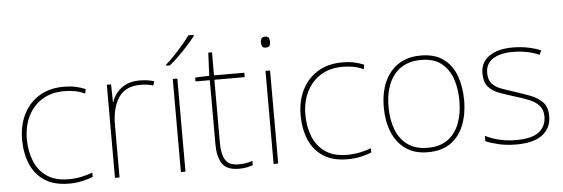

<svg xmlns="http://www.w3.org/2000/svg" viewBox="-50 -921 3184 1085"><g transform="rotate(-5 1542.5 -378.0)"><path d="M302 10Q218 10 164 -25.5Q110 -61 84.5 -122.5Q59 -184 59 -261Q59 -342 90.5 -404.5Q122 -467 180 -502.5Q238 -538 319 -538Q355 -538 384.5 -532Q414 -526 442 -514L437 -489Q407 -503 377.5 -508Q348 -513 319 -513Q247 -513 195 -481Q143 -449 114.5 -392Q86 -335 86 -261Q86 -193 108.5 -137Q131 -81 178.5 -48Q226 -15 302 -15Q338 -15 373.5 -22Q409 -29 438 -41V-16Q413 -6 378 2Q343 10 302 10Z M750 -536Q774 -536 793.5 -533Q813 -530 831 -525L825 -501Q806 -506 789.5 -508.5Q773 -511 750 -511Q667 -511 628 -453Q589 -395 589 -297V0H563V-528H587L589 -427H591Q605 -473 645.5 -504.5Q686 -536 750 -536Z M963 0H937V-528H963ZM1076 -759Q1050 -725 1009 -682Q968 -639 928 -606H907V-612Q930 -632 956.5 -660Q983 -688 1007.5 -716.5Q1032 -745 1046 -766H1076Z M1266 -15Q1291 -15 1310 -18.5Q1329 -22 1345 -28V-3Q1329 2 1310.5 6Q1292 10 1266 10Q1196 10 1170.5 -30Q1145 -70 1145 -140V-503H1064V-525L1144 -528L1150 -659H1171V-528H1343V-503H1171V-143Q1171 -82 1191 -48.5Q1211 -15 1266 -15Z M1476 -721Q1494 -721 1498.5 -711.5Q1503 -702 1503 -690Q1503 -677 1498.5 -668Q1494 -659 1476 -659Q1461 -659 1456 -668Q1451 -677 1451 -690Q1451 -702 1456 -711.5Q1461 -721 1476 -721ZM1489 -528V0H1463V-528Z M1882 10Q1798 10 1744 -25.5Q1690 -61 1664.5 -122.5Q1639 -184 1639 -261Q1639 -342 1670.5 -404.5Q1702 -467 1760 -502.5Q1818 -538 1899 -538Q1935 -538 1964.5 -532Q1994 -526 2022 -514L2017 -489Q1987 -503 1957.5 -508Q1928 -513 1899 -513Q1827 -513 1775 -481Q1723 -449 1694.5 -392Q1666 -335 1666 -261Q1666 -193 1688.5 -137Q1711 -81 1758.5 -48Q1806 -15 1882 -15Q1918 -15 1953.5 -22Q1989 -29 2018 -41V-16Q1993 -6 1958 2Q1923 10 1882 10Z M2567 -264Q2567 -187 2542.5 -124.5Q2518 -62 2467.5 -26Q2417 10 2338 10Q2262 10 2211.5 -26Q2161 -62 2136 -124Q2111 -186 2111 -264Q2111 -390 2172.5 -464Q2234 -538 2344 -538Q2424 -538 2473 -501.5Q2522 -465 2544.5 -403Q2567 -341 2567 -264ZM2138 -264Q2138 -191 2160 -134.5Q2182 -78 2226.5 -46.5Q2271 -15 2338 -15Q2408 -15 2452.5 -47Q2497 -79 2518.5 -135.5Q2540 -192 2540 -264Q2540 -333 2520.5 -389.5Q2501 -446 2458 -479.5Q2415 -513 2344 -513Q2245 -513 2191.5 -447Q2138 -381 2138 -264Z M3038 -134Q3038 -67 2988.5 -28.5Q2939 10 2840 10Q2785 10 2740 -0.5Q2695 -11 2666 -24V-54Q2746 -15 2840 -15Q2931 -15 2971 -47Q3011 -79 3011 -134Q3011 -173 2989.5 -196.5Q2968 -220 2931.5 -234.5Q2895 -249 2851 -262Q2805 -276 2766.5 -290.5Q2728 -305 2705.5 -331.5Q2683 -358 2683 -407Q2683 -469 2732 -503.5Q2781 -538 2865 -538Q2912 -538 2953 -529.5Q2994 -521 3025 -508L3014 -483Q2986 -497 2945.5 -505Q2905 -513 2865 -513Q2793 -513 2751.5 -486.5Q2710 -460 2710 -407Q2710 -366 2730.5 -344.5Q2751 -323 2785.5 -311Q2820 -299 2860 -286Q2904 -272 2945 -256Q2986 -240 3012 -212.5Q3038 -185 3038 -134Z"/></g></svg>

Font: Noto Sans Lao Looped Thin
Style: Regular
Weight: 100
Designer: Mark Frömberg, Ben Mitchell
Foundry: The Fontpad Ltd
Version: Version 1.002; ttfautohint (v1.8.4.7-5d5b)